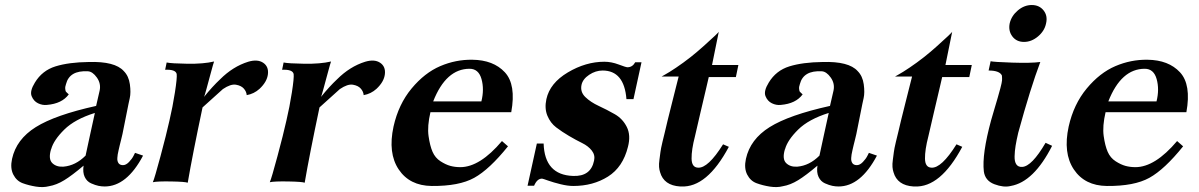

<svg xmlns="http://www.w3.org/2000/svg" viewBox="-20 -727 4779 765"><path d="M550 -107Q485 16 397 16Q385 16 372.5 13.5Q360 11 343 3.5Q326 -4 317.5 -22Q309 -40 313 -67Q267 -28 236 -9Q205 10 175 15Q152 21 123.5 16.5Q95 12 70.5 3Q46 -6 33 -31.5Q20 -57 28 -94Q45 -172 122.5 -220.5Q200 -269 363 -305L377 -366Q383 -394 366 -418Q349 -442 330 -443Q257 -447 243 -392Q239 -381 240 -372.5Q241 -364 242.5 -362Q244 -360 248 -356.5Q252 -353 254 -351Q227 -314 167 -309Q149 -307 131.5 -315.5Q114 -324 106 -344Q98 -364 119 -398Q148 -446 201 -462.5Q254 -479 334 -480Q438 -483 473 -444Q493 -424 497.5 -391Q502 -358 497 -336L492 -313L468 -193Q466 -183 462.5 -170Q459 -157 457 -148Q455 -139 452.5 -128.5Q450 -118 449 -111.5Q448 -105 447.5 -97.5Q447 -90 448.5 -85Q450 -80 452.5 -76.5Q455 -73 459.5 -71Q464 -69 470 -69Q482 -69 494 -81.5Q506 -94 512 -106L518 -118ZM358 -277Q278 -252 236 -210.5Q194 -169 184 -133L183 -131Q172 -93 188.5 -77Q205 -61 233 -63Q281 -67 321 -107Q327 -133 338.5 -188Q350 -243 358 -277Z M1014 -373Q992 -353 963 -348Q962 -362 951.5 -374Q941 -386 920 -389.5Q899 -393 868 -372L787 -299Q747 -110 728 1Q718 -3 662.5 -4Q607 -5 589 -1Q596 -17 619.5 -104.5Q643 -192 655 -246Q668 -301 677 -359Q686 -417 684 -432Q680 -451 638 -449L644 -478Q662 -474 726.5 -473Q791 -472 833 -482Q830 -474 820.5 -438.5Q811 -403 802.5 -372Q794 -341 793 -341Q827 -383 857 -411Q908 -462 969 -481Q1006 -492 1028.5 -477Q1051 -462 1047.5 -431.5Q1044 -401 1014 -373Z M1480 -373Q1458 -353 1429 -348Q1428 -362 1417.5 -374Q1407 -386 1386 -389.5Q1365 -393 1334 -372L1253 -299Q1213 -110 1194 1Q1184 -3 1128.5 -4Q1073 -5 1055 -1Q1062 -17 1085.5 -104.5Q1109 -192 1121 -246Q1134 -301 1143 -359Q1152 -417 1150 -432Q1146 -451 1104 -449L1110 -478Q1128 -474 1192.5 -473Q1257 -472 1299 -482Q1296 -474 1286.5 -438.5Q1277 -403 1268.5 -372Q1260 -341 1259 -341Q1293 -383 1323 -411Q1374 -462 1435 -481Q1472 -492 1494.5 -477Q1517 -462 1513.5 -431.5Q1510 -401 1480 -373Z M2017 -280H1695Q1682 -224 1687.5 -185Q1693 -146 1703.5 -122Q1714 -98 1735 -84.5Q1756 -71 1774.5 -66Q1793 -61 1814 -61Q1892 -61 1980 -165L2004 -144Q1930 -52 1869.5 -18.5Q1809 15 1700 14Q1612 13 1568.5 -52Q1525 -117 1548 -223Q1568 -312 1620 -374.5Q1672 -437 1734 -463.5Q1796 -490 1862 -489Q1946 -488 1991.5 -439Q2037 -390 2017 -280ZM1898 -323Q1910 -371 1898.5 -412Q1887 -453 1851 -453Q1757 -453 1706 -323Z M2536 -479 2504 -332H2476Q2467 -446 2381 -446Q2353 -446 2327.5 -429Q2302 -412 2297 -389Q2291 -361 2312 -340.5Q2333 -320 2365.5 -305Q2398 -290 2429.5 -272Q2461 -254 2477.5 -221Q2494 -188 2482 -142Q2462 -61 2402.5 -23.5Q2343 14 2264 14Q2242 14 2213.5 7Q2185 0 2164 -7.5Q2143 -15 2141 -15Q2121 -17 2108 13H2082L2119 -155H2146Q2150 -30 2263 -26Q2334 -23 2347 -87Q2352 -109 2338 -127Q2324 -145 2299.5 -157Q2275 -169 2247 -185.5Q2219 -202 2196 -219.5Q2173 -237 2161 -266Q2149 -295 2157 -332Q2171 -396 2242.5 -438.5Q2314 -481 2388 -481Q2416 -481 2445 -470Q2474 -459 2480 -459Q2500 -459 2511 -479Z M2922 -468 2912 -420H2804Q2804 -419 2794.5 -379Q2785 -339 2771 -279Q2757 -219 2749 -184Q2735 -130 2735.5 -95Q2736 -60 2761 -59Q2801 -56 2861 -152L2884 -142Q2797 21 2694 16Q2691 16 2690 16Q2625 12 2610 -41Q2607 -50 2606 -61.5Q2605 -73 2607.5 -91Q2610 -109 2611.5 -121.5Q2613 -134 2619.5 -161.5Q2626 -189 2629 -200.5Q2632 -212 2640 -247Q2648 -279 2657.5 -317Q2667 -355 2675 -386.5Q2683 -418 2684 -422H2616L2630 -430Q2645 -438 2674 -457.5Q2703 -477 2731 -499Q2754 -517 2782 -542Q2810 -567 2827.5 -583.5Q2845 -600 2844 -601Q2826 -512 2817 -468Z M3474 -107Q3409 16 3321 16Q3309 16 3296.5 13.5Q3284 11 3267 3.5Q3250 -4 3241.5 -22Q3233 -40 3237 -67Q3191 -28 3160 -9Q3129 10 3099 15Q3076 21 3047.5 16.5Q3019 12 2994.5 3Q2970 -6 2957 -31.5Q2944 -57 2952 -94Q2969 -172 3046.5 -220.5Q3124 -269 3287 -305L3301 -366Q3307 -394 3290 -418Q3273 -442 3254 -443Q3181 -447 3167 -392Q3163 -381 3164 -372.5Q3165 -364 3166.5 -362Q3168 -360 3172 -356.5Q3176 -353 3178 -351Q3151 -314 3091 -309Q3073 -307 3055.5 -315.5Q3038 -324 3030 -344Q3022 -364 3043 -398Q3072 -446 3125 -462.5Q3178 -479 3258 -480Q3362 -483 3397 -444Q3417 -424 3421.5 -391Q3426 -358 3421 -336L3416 -313L3392 -193Q3390 -183 3386.5 -170Q3383 -157 3381 -148Q3379 -139 3376.5 -128.5Q3374 -118 3373 -111.5Q3372 -105 3371.5 -97.5Q3371 -90 3372.5 -85Q3374 -80 3376.5 -76.5Q3379 -73 3383.5 -71Q3388 -69 3394 -69Q3406 -69 3418 -81.5Q3430 -94 3436 -106L3442 -118ZM3282 -277Q3202 -252 3160 -210.5Q3118 -169 3108 -133L3107 -131Q3096 -93 3112.5 -77Q3129 -61 3157 -63Q3205 -67 3245 -107Q3251 -133 3262.5 -188Q3274 -243 3282 -277Z M3852 -468 3842 -420H3734Q3734 -419 3724.5 -379Q3715 -339 3701 -279Q3687 -219 3679 -184Q3665 -130 3665.5 -95Q3666 -60 3691 -59Q3731 -56 3791 -152L3814 -142Q3727 21 3624 16Q3621 16 3620 16Q3555 12 3540 -41Q3537 -50 3536 -61.5Q3535 -73 3537.5 -91Q3540 -109 3541.5 -121.5Q3543 -134 3549.5 -161.5Q3556 -189 3559 -200.5Q3562 -212 3570 -247Q3578 -279 3587.5 -317Q3597 -355 3605 -386.5Q3613 -418 3614 -422H3546L3560 -430Q3575 -438 3604 -457.5Q3633 -477 3661 -499Q3684 -517 3712 -542Q3740 -567 3757.5 -583.5Q3775 -600 3774 -601Q3756 -512 3747 -468Z M4148 -634Q4142 -604 4116 -582Q4090 -560 4060 -560Q4030 -560 4013.5 -582Q3997 -604 4003 -634Q4010 -664 4035.5 -685.5Q4061 -707 4091 -707Q4121 -707 4138 -685.5Q4155 -664 4148 -634ZM4172 -146Q4099 -2 4007 14Q3979 21 3942 7Q3905 -7 3900 -44Q3892 -112 3929 -248Q3934 -265 3942 -292.5Q3950 -320 3955 -336.5Q3960 -353 3966 -376Q3972 -399 3972.5 -407Q3973 -415 3972 -426Q3963 -446 3919 -446L3927 -483Q3939 -480 4013 -477.5Q4087 -475 4125 -480Q4086 -377 4037 -198Q4030 -168 4026.5 -146.5Q4023 -125 4022.5 -104Q4022 -83 4029.5 -72Q4037 -61 4053 -62Q4091 -64 4146 -158Z M4707 -280H4385Q4372 -224 4377.5 -185Q4383 -146 4393.5 -122Q4404 -98 4425 -84.5Q4446 -71 4464.5 -66Q4483 -61 4504 -61Q4582 -61 4670 -165L4694 -144Q4620 -52 4559.5 -18.5Q4499 15 4390 14Q4302 13 4258.5 -52Q4215 -117 4238 -223Q4258 -312 4310 -374.5Q4362 -437 4424 -463.5Q4486 -490 4552 -489Q4636 -488 4681.5 -439Q4727 -390 4707 -280ZM4588 -323Q4600 -371 4588.5 -412Q4577 -453 4541 -453Q4447 -453 4396 -323Z"/></svg>

Font: GFS Artemisia
Style: Bold Italic
Weight: 700
Italic angle: -12°
Designer: Designed by Takis Katsoulidis and George D. Matthiopoulos.
Foundry: Designed by Takis Katsoulidis and George D. Matthiopoulos.
Version: Version 1.0